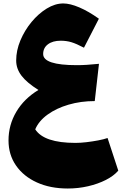

<svg xmlns="http://www.w3.org/2000/svg" viewBox="-20 -728 705 1112"><path d="M202.6 -207Q135.3 -249 104.5 -289.6Q73.7 -330.1 73.7 -377.4Q73.7 -435.5 98.1 -493.9Q122.6 -552.2 162.6 -600.6Q202.6 -648.9 250.7 -678.5Q298.8 -708 346.7 -708Q385.7 -708 439.5 -685.1Q493.2 -662.1 552.7 -619.6L466.3 -451.7Q421.9 -475.1 393.3 -483.6Q364.7 -492.2 331.5 -492.2Q285.2 -492.2 257.6 -471.4Q230 -450.7 230 -415Q230 -350.6 424.8 -350.6Q452.6 -350.6 482.9 -352.5Q513.2 -354.5 553.2 -358.4L528.8 -142.6Q447.8 -142.6 377 -121.8Q306.2 -101.1 255.4 -64.2Q204.6 -27.3 184.1 21Q234.4 99.6 417 99.6Q445.3 99.6 480.7 95.5Q516.1 91.3 549.3 85Q582.5 78.6 603 71.3L665 260.3Q639.2 290.5 593.3 314Q547.4 337.4 490.2 350.6Q433.1 363.8 372.6 363.8Q271 363.8 193.6 328.6Q116.2 293.5 72.8 230.7Q29.3 168 29.3 85.4Q29.3 -4.4 74.5 -80.6Q119.6 -156.7 202.6 -207Z"/></svg>

Font: Pinar Black
Style: Regular
Weight: 900
Designer: Amin Abedi
Version: Version 3.000